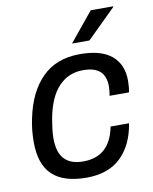

<svg xmlns="http://www.w3.org/2000/svg" viewBox="-83 -786 685 860"><g transform="rotate(-10 259.5 -355.5)"><path d="M280.8 -590.8 389.2 -723.1H491.2V-720.2L359.9 -590.8ZM241.2 12.2Q137.7 12.2 86.4 -35.9Q35.2 -84 35.2 -185.1Q35.2 -241.7 45.9 -290Q69.3 -407.7 134.3 -472.9Q199.2 -538.1 307.1 -538.1Q403.3 -538.1 451.2 -497.8Q499 -457.5 499 -383.8Q499 -355 494.1 -331.1H405.8Q410.2 -354 410.2 -373Q410.2 -418.9 385.5 -441.9Q360.8 -464.8 308.1 -464.8Q241.7 -464.8 197 -417.7Q152.3 -370.6 134.8 -275.9Q125 -219.7 125 -187Q125 -122.6 153.8 -92.3Q182.6 -62 238.8 -62Q361.3 -62 386.2 -194.8H470.2Q455.1 -98.6 398.2 -43.2Q341.3 12.2 241.2 12.2Z"/></g></svg>

Font: Archivo
Style: Italic
Weight: 400
Italic angle: -10°
Designer: Hector Gatti
Foundry: Omnibus-Type
Version: Version 2.001